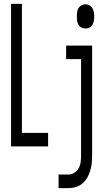

<svg xmlns="http://www.w3.org/2000/svg" viewBox="-20 -755 540 990"><path d="M37 0V-735H93V-70H228V0ZM421 -608Q410 -608 400 -613Q390 -618 384.5 -627.5Q379 -637 377.5 -648Q376 -659 376 -670Q376 -681 377.5 -692Q379 -703 384.5 -712.5Q390 -722 400 -727.5Q410 -733 421 -733Q432 -733 441.5 -727.5Q451 -722 456.5 -712.5Q462 -703 464 -692Q466 -681 466 -670Q466 -659 464 -648Q462 -637 456.5 -627.5Q451 -618 441.5 -613Q432 -608 421 -608ZM282 215V145H333Q349 145 363.5 135.5Q378 126 386 111.5Q394 97 396 80Q398 63 398 46V-450H321V-520H455V46Q455 66 453 85.5Q451 105 445.5 124Q440 143 430.5 160Q421 177 405.5 190.5Q390 204 371 209.5Q352 215 333 215Z"/></svg>

Font: Moesevka
Style: Regular
Weight: 400
Monospace: yes
Designer: Belleve Invis
Foundry: Belleve Invis
Version: Version 32.5.0; ttfautohint (v1.8.4)